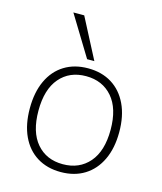

<svg xmlns="http://www.w3.org/2000/svg" viewBox="-113 -832 779 923"><g transform="rotate(15 276.5 -370.5)"><path d="M276 8Q208 8 158 -23Q108 -54 81 -112Q54 -170 54 -250Q54 -330 81 -388Q108 -446 158 -477Q208 -508 276 -508Q344 -508 394 -477Q444 -446 471.5 -388Q499 -330 499 -250Q499 -170 471.5 -112Q444 -54 394 -23Q344 8 276 8ZM276 -31Q358 -31 407 -87.5Q456 -144 456 -250Q456 -356 407 -412.5Q358 -469 276 -469Q194 -469 145.5 -412.5Q97 -356 97 -250Q97 -144 145.5 -87.5Q194 -31 276 -31ZM259 -549 137 -749H191L295 -549Z"/></g></svg>

Font: Mulish ExtraLight
Style: Regular
Weight: 200
Designer: Vernon Adams
Foundry: Vernon Adams
Version: Version 3.603